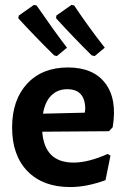

<svg xmlns="http://www.w3.org/2000/svg" viewBox="-20 -747 512 777"><path d="M251 -554 210 -520 199 -523Q117 -604 54 -673L56 -684L117 -727L128 -725Q201 -619 251 -554ZM404 -554 363 -520 351 -523Q278 -595 207 -673L208 -684L269 -727L280 -725Q341 -634 404 -554ZM264 10Q154 10 91.5 -54Q29 -118 29 -231Q29 -343 90 -408.5Q151 -474 255 -474Q358 -474 406.5 -409.5Q455 -345 436 -232L421 -216L151 -214Q160 -89 278 -89Q337 -89 416 -124L427 -117L407 -18Q331 10 264 10ZM252 -386Q213 -386 187.5 -360.5Q162 -335 154 -287L323 -291L325 -305Q325 -386 252 -386Z"/></svg>

Font: Alegreya Sans SC
Style: Bold
Weight: 700
Designer: Juan Pablo del Peral
Foundry: Huerta Tipografica
Version: Version 2.007